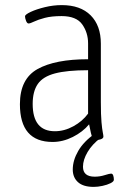

<svg xmlns="http://www.w3.org/2000/svg" viewBox="-20 -549 505 752"><path d="M186 7Q58 7 58 -141Q58 -240 127 -278.5Q196 -317 325 -317V-379Q325 -421 302 -453.5Q279 -486 221 -486Q182 -486 155.5 -479Q129 -472 113.5 -464.5Q98 -457 92 -457Q86 -457 82 -467.5Q78 -478 78 -485Q78 -492 100.5 -502.5Q123 -513 156 -521Q189 -529 222 -529Q295 -529 335 -489Q375 -449 375 -378V-149Q375 -98 377.5 -70.5Q380 -43 382.5 -31Q385 -19 385 -14Q385 -7 374.5 -3.5Q364 0 355 0Q345 0 341 -10.5Q337 -21 329 -62Q304 -32 265 -12.5Q226 7 186 7ZM195 -35Q232 -35 267.5 -54.5Q303 -74 325 -104V-274Q243 -274 195.5 -261.5Q148 -249 128 -220Q108 -191 108 -142Q108 -35 195 -35ZM347 183Q306 183 285.5 164.5Q265 146 265 115Q265 79 286.5 42Q308 5 351 -25L373 -8Q341 16 323 46.5Q305 77 305 104Q305 143 351 143Q371 143 390 137Q409 131 415 131Q421 131 423.5 138.5Q426 146 426 155Q426 162 413 168.5Q400 175 381.5 179Q363 183 347 183Z"/></svg>

Font: Asap Condensed ExtraLight
Style: Regular
Weight: 200
Width: 3
Designer: Pablo Cosgaya
Foundry: Omnibus-Type
Version: Version 3.001; ttfautohint (v1.8.4.7-5d5b)